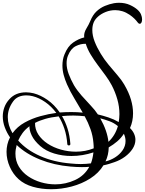

<svg xmlns="http://www.w3.org/2000/svg" viewBox="-34 -720 1045 1381"><path d="M334 641Q264 641 202.5 623.5Q141 606 100 569Q60 533 36.5 480Q13 427 13 372Q13 346 19 319.5Q25 293 38 268Q15 235 0.5 196Q-14 157 -14 117Q-14 84 -2.5 52Q9 20 34 -7Q78 -56 154 -56Q167 -56 181 -54Q195 -52 208 -49Q258 -36 307.5 -1.5Q357 33 396 89Q438 86 479 86Q499 86 520 87Q541 88 561 90Q533 41 502 -10Q471 -61 448 -113Q433 -147 424 -181Q415 -215 415 -249Q415 -269 418.5 -289.5Q422 -310 430 -329Q453 -387 492 -414Q531 -441 572 -451Q572 -453 571.5 -455.5Q571 -458 571 -461Q571 -488 587.5 -515Q604 -542 615 -568Q633 -613 660.5 -638.5Q688 -664 720.5 -677.5Q753 -691 786 -697Q806 -700 822 -700Q866 -700 900 -684.5Q934 -669 955 -650Q973 -634 980.5 -615.5Q988 -597 988 -581Q988 -567 983.5 -558Q979 -549 971 -549Q963 -549 956 -559Q947 -572 932 -586.5Q917 -601 898 -614Q873 -631 847 -639Q821 -647 795 -647Q759 -647 726.5 -634Q694 -621 671.5 -601Q649 -581 640 -559Q630 -535 630 -504Q630 -464 647 -420.5Q664 -377 691 -333Q715 -293 747 -254.5Q779 -216 810 -180Q841 -144 859 -113Q893 -55 908 -3.5Q923 48 923 95Q923 124 917.5 150.5Q912 177 901 201Q921 221 930.5 242.5Q940 264 940 285Q940 319 919.5 350.5Q899 382 865 407Q831 432 790 446Q770 453 750.5 459Q731 465 710 469Q676 525 615.5 563.5Q555 602 481.5 621.5Q408 641 334 641ZM820 158Q822 144 823.5 129.5Q825 115 825 101Q825 47 810 -5.5Q795 -58 770 -106Q751 -142 724 -178.5Q697 -215 669 -252.5Q641 -290 618 -328Q595 -366 583 -405Q546 -406 510.5 -388Q475 -370 455 -320Q445 -296 445 -265Q445 -228 460 -188Q475 -148 498 -107Q520 -70 552.5 -33Q585 4 617.5 38Q650 72 670 103Q708 112 747 125Q786 138 820 158ZM56 238Q90 191 143 161.5Q196 132 256.5 115.5Q317 99 371 92Q335 44 290.5 13.5Q246 -17 202 -28Q178 -34 156 -34Q91 -34 60 10Q22 63 22 122Q22 181 56 238ZM512 371Q580 371 640 347Q640 338 639.5 328Q639 318 638 308Q634 257 617 209Q600 161 575 116Q555 114 534.5 112.5Q514 111 494 111Q473 111 452.5 112Q432 113 412 115Q436 155 452 205.5Q468 256 472 315V316Q472 326 461 326Q451 326 450 316Q446 257 429.5 207Q413 157 388 117Q334 123 292 135Q250 147 218 164Q217 210 242 248Q267 286 309 313.5Q351 341 404 356Q457 371 512 371ZM746 300Q769 279 786.5 250.5Q804 222 814 187Q786 164 753.5 152Q721 140 687 131Q713 177 727.5 219.5Q742 262 746 300ZM547 460Q567 460 585 458.5Q603 457 620 455Q633 421 638 376Q560 402 480 402Q415 402 355.5 384Q296 366 255 330Q212 292 194 254Q176 216 178 188Q148 210 128.5 236.5Q109 263 97 291Q157 359 255 402.5Q353 446 475 456Q495 458 513 459Q531 460 547 460ZM725 441Q760 433 793 412.5Q826 392 847.5 361.5Q869 331 869 294Q869 269 857 242Q837 273 809 297Q781 321 748 340Q747 395 725 441ZM364 606Q438 606 505.5 575Q573 544 608 480Q595 481 582 481.5Q569 482 555 482Q536 482 516 481Q496 480 473 478Q355 468 254 427.5Q153 387 86 323Q77 356 77 385Q77 437 101.5 478Q126 519 167.5 547.5Q209 576 260 591Q311 606 364 606Z"/></svg>

Font: Gwendolyn
Style: Bold
Weight: 700
Designer: Robert E. Leuschke
Foundry: Robert E. Leuschke
Version: Version 1.010; ttfautohint (v1.8.3)